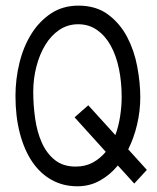

<svg xmlns="http://www.w3.org/2000/svg" viewBox="-20 -650 561 685"><path d="M459 4.9 400.4 -59.6Q372.1 -25.4 335.9 -5.4Q299.8 14.6 255.9 14.6Q205.1 14.6 164.1 -8.3Q123 -31.2 94.7 -73.2Q66.4 -115.2 50.8 -174.8Q35.2 -234.4 35.2 -307.6Q35.2 -367.2 49.3 -425.3Q63.5 -483.4 91.8 -528.8Q120.1 -574.2 162.1 -602.1Q204.1 -629.9 259.8 -629.9Q323.2 -629.9 365.7 -598.1Q408.2 -566.4 433.6 -518.1Q459 -469.7 469.7 -412.1Q480.5 -354.5 480.5 -303.7Q480.5 -253.9 469.2 -206.1Q458 -158.2 437.5 -117.2L503.9 -43.9ZM357.4 -108.4 246.1 -231.4 294.9 -274.4 391.6 -168Q403.3 -200.2 408.7 -235.8Q414.1 -271.5 414.1 -303.7Q414.1 -357.4 404.3 -404.8Q394.5 -452.1 375 -487.3Q355.5 -522.5 326.2 -543Q296.9 -563.5 258.8 -563.5Q221.7 -563.5 191.9 -543.5Q162.1 -523.4 141.6 -489.7Q121.1 -456.1 109.9 -412.6Q98.6 -369.1 98.6 -322.3Q98.6 -274.4 105.5 -226.6Q112.3 -178.7 129.4 -140.6Q146.5 -102.5 175.8 -79.1Q205.1 -55.7 250 -55.7Q284.2 -55.7 310.5 -69.8Q336.9 -84 357.4 -108.4Z"/></svg>

Font: Poor Story
Style: Regular
Weight: 400
Designer: YoonDesign Inc.
Foundry: YoonDesign Inc.
Version: Version 3.00